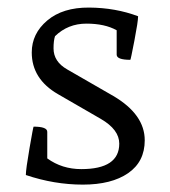

<svg xmlns="http://www.w3.org/2000/svg" viewBox="-20 -488 460 520"><path d="M296 -406Q264 -424 214 -424Q164 -424 129 -390Q125 -378 125 -357Q125 -321 162 -300L287 -228Q372 -178 372 -108Q372 -50 327 -19Q282 12 204.5 12Q127 12 50 -14Q50 -29 60 -87Q70 -145 71 -145Q108 -145 108 -131V-59Q148 -30 200 -30Q303 -30 303 -99Q303 -137 253 -166L137 -233Q66 -274 66 -346Q66 -397 108 -432.5Q150 -468 221.5 -467.5Q293 -467 354 -444Q354 -430 344 -378Q334 -326 333 -326Q296 -326 296 -340Z"/></svg>

Font: Mate
Style: Regular
Weight: 400
Designer: Eduardo Rodriguez Tunni
Foundry: Eduardo Rodriguez Tunni
Version: Version 1.002